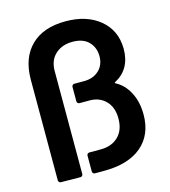

<svg xmlns="http://www.w3.org/2000/svg" viewBox="-106 -794 781 880"><g transform="rotate(-15 284.0 -354.0)"><path d="M75 -1Q70 -1 66.5 -4.5Q63 -8 63 -13V-493Q64 -595 122 -651.5Q180 -708 285 -708Q386 -708 448 -656.5Q510 -605 511 -518Q511 -421 434 -380Q431 -379 431 -377Q431 -376 434 -374Q474 -353 497.5 -308Q521 -263 521 -203Q521 -107 458 -53.5Q395 0 279 0H236Q231 0 227.5 -3.5Q224 -7 224 -12V-87Q224 -92 227.5 -95.5Q231 -99 236 -99H290Q342 -99 373.5 -129.5Q405 -160 405 -215Q405 -268 375.5 -298.5Q346 -329 299 -329H251Q246 -329 242.5 -332.5Q239 -336 239 -341V-409Q239 -414 242.5 -417.5Q246 -421 251 -421H297Q341 -421 368 -446.5Q395 -472 395 -513Q395 -555 368.5 -582Q342 -609 292 -609Q243 -609 211.5 -581Q180 -553 179 -504V-12Q179 -7 175.5 -3.5Q172 0 167 0Z"/></g></svg>

Font: LinhAnh SemBd
Style: Regular
Weight: 600
Monospace: yes
Designer: Jeremy Tribby
Foundry: Tribby Type
Version: Version 1.408